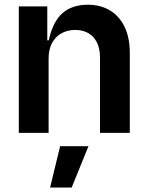

<svg xmlns="http://www.w3.org/2000/svg" viewBox="-20 -573 639 828"><path d="M189.6 -319.6V0H61.1V-545.5H183.9V-399.1H190.3Q207.7 -479.4 249.1 -516Q290.5 -552.6 358.7 -552.6Q413 -552.6 453.7 -528.4Q494.3 -504.3 516.9 -457.9Q539.4 -411.6 539.8 -347.3V0H411.2V-327.4Q410.9 -363.6 397.9 -389.9Q384.9 -416.2 361.2 -430Q337.4 -443.9 304.7 -443.9Q270.6 -443.9 244.3 -429Q218 -414.1 203.7 -386.2Q189.3 -358.3 189.6 -319.6ZM196 235.8 239.3 57.5H361.5L289.1 235.8Z"/></svg>

Font: Riot Sans
Style: Regular
Weight: 400
Designer: Rasmus Andersson
Foundry: rsms
Version: Version 3.005